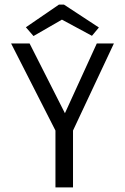

<svg xmlns="http://www.w3.org/2000/svg" viewBox="-20 -811 540 831"><path d="M220 0V-246L28 -623H108L261 -321L399 -623H473L296 -246V0ZM125 -655 92 -693 235 -791H257L408 -692L378 -656L248 -726Z"/></svg>

Font: Ligconsolata
Style: Regular
Weight: 400
Monospace: yes
Designer: Raph Levien, Cyreal, Brenton Simpson
Foundry: Raph Levien, Cyreal, Google
Version: Version 3.001; ttfautohint (v1.8.2.53-6de2)